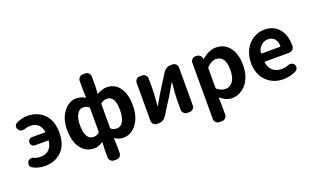

<svg xmlns="http://www.w3.org/2000/svg" viewBox="-100 -1351 3472 2122"><g transform="rotate(-20 1636.0 -289.5)"><path d="M143.6 -449.2Q129.9 -443.4 115.2 -443.4Q108.4 -443.4 101.6 -444.3Q79.1 -448.2 66.4 -465.8Q54.7 -480.5 54.7 -498Q54.7 -502 54.7 -505.9Q57.6 -528.3 77.1 -539.1Q137.7 -574.2 210.9 -574.2Q330.1 -574.2 406.7 -498Q483.4 -421.9 483.4 -279.3Q483.4 -137.7 407.7 -62Q332 13.7 210 13.7Q128.9 13.7 66.4 -23.4Q46.9 -34.2 43.9 -56.6Q43 -61.5 43 -66.4Q43 -83 52.7 -97.7Q63.5 -114.3 84 -118.2Q90.8 -120.1 97.7 -120.1Q111.3 -120.1 123 -114.3Q158.2 -98.6 195.3 -98.6Q322.3 -98.6 341.8 -231.4Q342.8 -239.3 335.9 -239.3H182.6Q162.1 -239.3 147.9 -253.4Q133.8 -267.6 133.8 -287.6Q133.8 -307.6 147.9 -321.8Q162.1 -335.9 182.6 -335.9H334Q340.8 -335.9 339.8 -342.8Q316.4 -460 202.1 -460Q170.9 -460 143.6 -449.2Z M947.3 216.8Q922.9 216.8 906.2 200.2Q889.6 183.6 889.6 159.2V64.5L893.6 -12.7Q894.5 -14.6 892.1 -16.1Q889.6 -17.6 887.7 -15.6Q835 16.6 787.1 16.6Q689.5 16.6 631.3 -62Q573.2 -140.6 573.2 -276.4Q573.2 -409.2 637.2 -490.2Q701.2 -571.3 787.1 -571.3Q839.8 -571.3 888.7 -542Q889.6 -540 892.1 -541.5Q894.5 -543 893.6 -544.9L889.6 -620.1V-738.3Q889.6 -761.7 906.2 -778.8Q922.9 -795.9 947.3 -795.9H974.6Q999 -795.9 1015.6 -778.8Q1032.2 -761.7 1032.2 -738.3V-620.1L1027.3 -541Q1027.3 -539.1 1029.3 -537.6Q1031.2 -536.1 1033.2 -537.1Q1091.8 -571.3 1144.5 -571.3Q1239.3 -571.3 1294.4 -494.1Q1349.6 -417 1349.6 -287.1Q1349.6 -148.4 1285.6 -65.9Q1221.7 16.6 1131.8 16.6Q1082 16.6 1033.2 -13.7Q1031.2 -14.6 1029.3 -13.7Q1027.3 -12.7 1027.3 -10.7L1032.2 64.5V159.2Q1032.2 183.6 1015.6 200.2Q999 216.8 974.6 216.8ZM824.2 -104.5Q862.3 -104.5 888.7 -128.9Q894.5 -133.8 894.5 -140.6V-417Q894.5 -424.8 888.7 -429.7Q859.4 -451.2 820.3 -451.2Q779.3 -451.2 752 -405.3Q724.6 -359.4 724.6 -278.3Q724.6 -192.4 750 -148.4Q775.4 -104.5 824.2 -104.5ZM1098.6 -104.5Q1143.6 -104.5 1170.9 -150.4Q1198.2 -196.3 1198.2 -285.2Q1198.2 -451.2 1102.5 -451.2Q1066.4 -451.2 1033.2 -426.8Q1027.3 -422.9 1027.3 -415V-137.7Q1027.3 -130.9 1033.2 -126Q1062.5 -104.5 1098.6 -104.5Z M1531.2 0Q1506.8 0 1490.2 -17.1Q1473.6 -34.2 1473.6 -57.6V-502Q1473.6 -526.4 1490.2 -543Q1506.8 -559.6 1531.2 -559.6H1557.6Q1582 -559.6 1598.6 -543Q1615.2 -526.4 1615.2 -502V-382.8Q1615.2 -358.4 1613.8 -327.6Q1612.3 -296.9 1607.9 -249Q1603.5 -201.2 1602.5 -184.6Q1602.5 -182.6 1604.5 -182.6Q1606.4 -182.6 1607.4 -184.6Q1668.9 -291 1673.8 -299.8L1806.6 -511.7Q1821.3 -534.2 1844.7 -546.9Q1868.2 -559.6 1895.5 -559.6H1914.1Q1937.5 -559.6 1954.6 -543Q1971.7 -526.4 1971.7 -502V-57.6Q1971.7 -34.2 1954.6 -17.1Q1937.5 0 1914.1 0H1886.7Q1863.3 0 1846.2 -17.1Q1829.1 -34.2 1829.1 -57.6V-175.8Q1829.1 -225.6 1842.8 -375Q1842.8 -377 1840.8 -377Q1838.9 -377 1837.9 -375Q1788.1 -290 1771.5 -258.8L1638.7 -48.8Q1624 -26.4 1600.6 -13.2Q1577.1 0 1549.8 0Z M2185.5 216.8Q2161.1 216.8 2144.5 200.2Q2127.9 183.6 2127.9 159.2V-500Q2127.9 -524.4 2144.5 -541Q2161.1 -557.6 2185.5 -557.6H2195.3Q2217.8 -557.6 2235.4 -543Q2252.9 -528.3 2256.8 -505.9L2257.8 -502Q2257.8 -500 2259.8 -500Q2261.7 -500 2263.7 -501Q2347.7 -571.3 2426.8 -571.3Q2529.3 -571.3 2587.9 -494.1Q2646.5 -417 2646.5 -287.1Q2646.5 -216.8 2627 -158.7Q2607.4 -100.6 2574.2 -63Q2541 -25.4 2498 -4.4Q2455.1 16.6 2409.2 16.6Q2339.8 16.6 2275.4 -40Q2273.4 -41 2272 -40Q2270.5 -39.1 2270.5 -37.1L2273.4 46.9V159.2Q2273.4 183.6 2256.8 200.2Q2240.2 216.8 2215.8 216.8ZM2376 -104.5Q2429.7 -104.5 2462.9 -150.4Q2496.1 -196.3 2496.1 -285.2Q2496.1 -451.2 2384.8 -451.2Q2334 -451.2 2279.3 -397.5Q2273.4 -392.6 2273.4 -385.7V-154.3Q2273.4 -146.5 2279.3 -141.6Q2326.2 -104.5 2376 -104.5Z M3014.6 13.7Q2893.6 13.7 2814.9 -65.4Q2736.3 -144.5 2736.3 -279.3Q2736.3 -344.7 2758.3 -401.4Q2780.3 -458 2816.9 -495.1Q2853.5 -532.2 2900.4 -553.2Q2947.3 -574.2 2997.1 -574.2Q3109.4 -574.2 3170.4 -500Q3231.4 -425.8 3231.4 -305.7Q3231.4 -300.8 3231.4 -295.9Q3230.5 -271.5 3211.4 -255.4Q3192.4 -239.3 3167 -239.3H2886.7Q2878.9 -239.3 2880.9 -231.4Q2890.6 -167 2931.6 -132.8Q2972.7 -98.6 3034.2 -98.6Q3075.2 -98.6 3114.3 -114.3Q3126 -119.1 3137.7 -119.1Q3146.5 -119.1 3154.3 -117.2Q3175.8 -111.3 3185.5 -92.8Q3192.4 -80.1 3192.4 -66.4Q3192.4 -52.7 3185.5 -40.5Q3178.7 -28.3 3166 -22.5Q3091.8 13.7 3014.6 13.7ZM2877.9 -341.8Q2877.9 -335.9 2884.8 -335.9H3097.7Q3105.5 -335.9 3105.5 -342.8Q3105.5 -342.8 3105.5 -342.8Q3103.5 -398.4 3077.1 -429.2Q3050.8 -460 2999 -460Q2955.1 -460 2920.9 -429.7Q2877.9 -390.6 2877.9 -341.8Z"/></g></svg>

Font: Gen Jyuu Gothic Bold
Style: Bold
Weight: 700
Designer: [Source Han Sans]
Ryoko NISHIZUKA  (kana & ideographs); Paul D. Hunt (Latin, Greek & Cyrillic); Wenlong ZHANG  (bopomofo
Version: Version 1.002.20150607